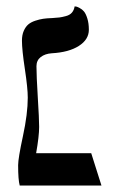

<svg xmlns="http://www.w3.org/2000/svg" viewBox="-20 -574 366 594"><path d="M65.9 -272Q65.9 -301.3 56.9 -360.6Q47.9 -419.9 47.9 -448.2Q47.9 -465.8 53.5 -478.5Q59.1 -491.2 67.4 -498.3Q75.7 -505.4 88.9 -509.8Q102.1 -514.2 113.5 -515.9Q125 -517.6 141.1 -518.1Q156.2 -519 164.1 -520Q171.9 -521 183.8 -524.2Q195.8 -527.3 202.4 -534.9Q209 -542.5 210.9 -554.2Q212.9 -554.2 215.8 -553.7Q218.8 -553.2 226.3 -549.3Q233.9 -545.4 239.7 -538.6Q245.6 -531.7 250.2 -516.8Q254.9 -502 254.9 -481.9Q254.9 -451.7 223.9 -431.9Q192.9 -412.1 140.1 -409.2Q119.1 -407.7 106 -397.5Q92.8 -387.2 92.8 -369.1Q92.8 -340.3 96.9 -273.2Q101.1 -206.1 101.1 -181.2Q101.1 -152.8 91.8 -100.1H262.2L293.9 0H41Q36.1 -17.6 36.1 -63Q36.1 -84 51 -153.1Q65.9 -222.2 65.9 -272Z"/></svg>

Font: Linux Biolinum
Style: Regular
Weight: 400
Designer: Philipp H. Poll
Foundry: Philipp H. Poll
Version: Version 0.6.4